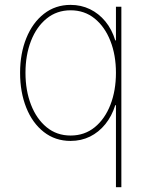

<svg xmlns="http://www.w3.org/2000/svg" viewBox="-20 -574 621 798"><path d="M484.4 204.1H461.9V-136.7H459Q444.8 -91.3 417.7 -57.9Q390.6 -24.4 354 -6.3Q317.4 11.7 273.4 11.7Q209.5 11.7 162.1 -25.4Q114.7 -62.5 89.1 -126.7Q63.5 -190.9 63.5 -271.5Q63.5 -351.6 89.4 -415.5Q115.2 -479.5 162.6 -516.6Q210 -553.7 273.4 -553.7Q316.9 -553.7 353.8 -535.9Q390.6 -518.1 418 -484.9Q445.3 -451.7 459 -406.2H461.9V-545.9H484.4ZM273.4 -10.7Q331.5 -10.7 373.8 -45.2Q416 -79.6 439 -138.7Q461.9 -197.8 461.9 -271.5Q461.9 -345.2 438.7 -404.1Q415.5 -462.9 373.3 -497.1Q331.1 -531.2 273.4 -531.2Q216.3 -531.2 174.1 -497.1Q131.8 -462.9 108.9 -404.1Q85.9 -345.2 85.9 -271.5Q85.9 -197.8 108.9 -138.7Q131.8 -79.6 173.8 -45.2Q215.8 -10.7 273.4 -10.7Z"/></svg>

Font: Inter Thin
Style: Regular
Weight: 250
Designer: Rasmus Andersson
Foundry: rsms
Version: Version 4.001;git-66647c0bb